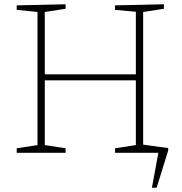

<svg xmlns="http://www.w3.org/2000/svg" viewBox="-20 -713 849 896"><path d="M648 -657V-38L765 -22V-11L711 163H689L719 0H517V-21L614 -36V-338H189V-36L286 -21V0H58V-21L155 -36V-657L58 -667V-688L286 -693V-672L189 -657V-366H614V-658L517 -667V-688L745 -693V-672Z"/></svg>

Font: Bitter Pro ExtraLight
Style: Regular
Weight: 275
Designer: Sol Matas, and Bitter project Authors
Foundry: Sol Matas
Version: Version 1.010